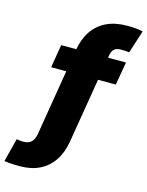

<svg xmlns="http://www.w3.org/2000/svg" viewBox="-235 -842 880 1148"><g transform="rotate(15 205.0 -268.0)"><path d="M455.6 -542.5 431.2 -399.4H30.8L54.7 -542.5ZM3.4 220.7Q-13.7 220.7 -31.2 220.2Q-48.8 219.7 -64.9 218.3Q-81.1 216.8 -93.8 214.4L-56.6 69.3Q-46.9 71.3 -35.9 72.5Q-24.9 73.7 -14.6 73.7Q16.6 73.7 34.2 57.4Q51.8 41 57.6 5.9L147 -535.6Q159.2 -607.9 192.6 -657Q226.1 -706.1 279.8 -731.4Q333.5 -756.8 405.8 -756.8Q434.1 -756.8 457.8 -754.9Q481.4 -752.9 503.9 -747.6L458.5 -606Q447.3 -607.9 436.5 -608.6Q425.8 -609.4 407.2 -609.4Q379.9 -609.4 365.7 -596.9Q351.6 -584.5 347.2 -557.6L255.4 -3.4Q243.7 69.3 210.7 119.1Q177.7 168.9 125.5 194.8Q73.2 220.7 3.4 220.7Z"/></g></svg>

Font: Inter 16pt Black
Style: Italic
Weight: 900
Italic angle: -9.3988°
Version: Version 4.001;git-66647c0bb